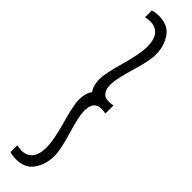

<svg xmlns="http://www.w3.org/2000/svg" viewBox="-341 -724 940 940"><g transform="rotate(45 128.5 -254.0)"><path d="M26 -697V-744Q47 -750 70 -750Q134 -750 163.5 -706Q193 -662 193 -605Q193 -561 166 -472Q139 -383 139 -346Q139 -279 191 -279Q204 -279 222 -282V-226Q204 -229 191 -229Q139 -229 139 -162Q139 -125 166 -36Q193 53 193 97Q193 154 163.5 198Q134 242 70 242Q48 242 27 236V189Q32 189 41.5 191Q51 193 56 193Q136 193 136 94Q136 45 109 -50Q82 -145 82 -184Q82 -226 102 -254Q82 -282 82 -324Q82 -363 109 -458Q136 -553 136 -602Q136 -701 56 -701Q51 -701 41 -699Q31 -697 26 -697Z"/></g></svg>

Font: Lobster Two
Style: Regular
Weight: 400
Designer: Pablo Impallari
Foundry: Pablo Impallari. www.impallari.com
Version: Version 1.006